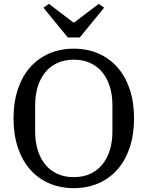

<svg xmlns="http://www.w3.org/2000/svg" viewBox="-20 -962 764 994"><path d="M362 -45Q410 -45 447 -62Q484 -79 509.5 -110Q535 -141 548.5 -184.5Q562 -228 562 -281V-417Q562 -470 548.5 -513.5Q535 -557 509.5 -588Q484 -619 447 -636Q410 -653 362 -653Q314 -653 277 -636Q240 -619 214.5 -588Q189 -557 175.5 -513.5Q162 -470 162 -417V-281Q162 -228 175.5 -184.5Q189 -141 214.5 -110Q240 -79 277 -62Q314 -45 362 -45ZM362 12Q292 12 234.5 -13Q177 -38 136 -84.5Q95 -131 72.5 -198Q50 -265 50 -349Q50 -433 72.5 -500Q95 -567 136 -613.5Q177 -660 234.5 -685Q292 -710 362 -710Q432 -710 489.5 -685Q547 -660 588 -613.5Q629 -567 651.5 -500Q674 -433 674 -349Q674 -265 651.5 -198Q629 -131 588 -84.5Q547 -38 489.5 -13Q432 12 362 12ZM205 -922 233 -942 362 -844 491 -942 519 -922 393 -768H331Z"/></svg>

Font: IBM Plex Serif Text
Style: Regular
Weight: 450
Designer: Mike Abbink, Paul van der Laan, Pieter van Rosmalen
Foundry: Bold Monday
Version: Version 3.001